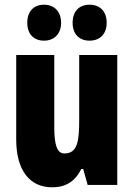

<svg xmlns="http://www.w3.org/2000/svg" viewBox="-20 -787 569 817"><path d="M96 -690C96 -642 124 -614 167 -614C212 -614 240 -644 240 -690C240 -737 212 -767 167 -767C124 -767 96 -739 96 -690ZM289 -690C289 -643 316 -614 361 -614C407 -614 434 -644 434 -690C434 -737 407 -767 361 -767C317 -767 289 -739 289 -690ZM479 -553H317V-280C317 -191 312 -134 254 -134C222 -134 211 -172 211 -246V-553H49V-193C49 -64 105 10 202 10C261 10 300 -16 326 -68H334L353 0H479Z"/></svg>

Font: Noto Sans Armenian ExtraCondensed Black
Style: Regular
Weight: 900
Width: 2
Designer: Monotype Design Team
Foundry: Monotype Imaging Inc.
Version: Version 2.008